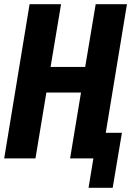

<svg xmlns="http://www.w3.org/2000/svg" viewBox="-20 -755 625 915"><path d="M402 140H517L561 -122H484L585 -735H436L386 -436H221L271 -735H121L0 0H149L201 -314H366L314 0H425Z"/></svg>

Font: Iosevka Sparkle Heavy Oblique
Style: Regular
Weight: 900
Italic angle: -9°
Designer: Belleve Invis
Foundry: Belleve Invis
Version: Version 4.5.0; ttfautohint (v1.8.3)